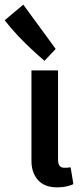

<svg xmlns="http://www.w3.org/2000/svg" viewBox="-85 -800 350 824"><path d="M50 -109V-498H164V-119Q164 -96 171 -88Q178 -80 192 -80Q196 -80 200.5 -80Q205 -80 209 -81Q213 -81 218 -82L230 -10Q223 -6 212 -3Q203 0 189.5 2Q176 4 159 4Q106 4 78 -27.5Q50 -59 50 -109ZM106 -539Q79 -562 50 -589Q25 -612 -5.5 -644Q-36 -676 -65 -713L15 -780L154 -590Z"/></svg>

Font: Amaranth
Style: Regular
Weight: 400
Designer: Gesine Todt
Foundry: Gesine Todt
Version: Version 1.001